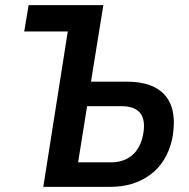

<svg xmlns="http://www.w3.org/2000/svg" viewBox="-20 -725 735 745"><path d="M148 0 243 -603H74L91 -705H381L333 -408H473Q543 -408 586.5 -383Q630 -358 646 -309Q662 -260 648 -185Q627 -94 563 -47Q499 0 409 0ZM283 -95H410Q459 -95 491.5 -121.5Q524 -148 535 -201Q546 -258 524.5 -285.5Q503 -313 452 -313H318Z"/></svg>

Font: Nunito Sans 10pt Condensed
Style: Bold Italic
Weight: 700
Width: 3
Italic angle: -9°
Designer: Vernon Adams
Foundry: Vernon Adams
Version: Version 3.101;gftools[0.9.27]